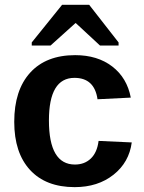

<svg xmlns="http://www.w3.org/2000/svg" viewBox="-20 -767 596 797"><path d="M290 9.8Q170.4 9.8 104.7 -61.5Q39.1 -132.8 39.1 -261.2Q39.1 -392.6 105.2 -465.3Q171.4 -538.1 292 -538.1Q384.8 -538.1 446 -491Q507.3 -443.8 522.9 -361.8L384.8 -355Q372.1 -443.8 289.1 -443.8Q183.1 -443.8 183.1 -267.1Q183.1 -84 291 -84Q331.1 -84 357.2 -109.1Q383.3 -134.3 389.2 -182.1L526.9 -175.8Q516.1 -93.3 451.2 -41.7Q386.2 9.8 290 9.8ZM350.1 -747.1 472.2 -590.8V-578.1H395L294.9 -670.9H293L189.9 -578.1H111.8V-590.8L237.8 -747.1Z"/></svg>

Font: Libra Sans Modern
Style: Bold
Weight: 700
Foundry: Stefan Peev, Context Ltd
Version: Version 1.000